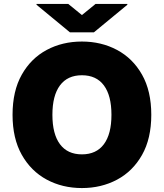

<svg xmlns="http://www.w3.org/2000/svg" viewBox="-20 -949 835 979"><path d="M751.4 -363.6Q751.4 -242.2 704.2 -158.9Q657 -75.6 576.7 -32.8Q496.4 9.9 397.7 9.9Q298.3 9.9 218.2 -33.2Q138.1 -76.3 91.1 -159.6Q44 -242.9 44 -363.6Q44 -485.1 91.1 -568.4Q138.1 -651.6 218.2 -694.4Q298.3 -737.2 397.7 -737.2Q496.4 -737.2 576.7 -694.4Q657 -651.6 704.2 -568.4Q751.4 -485.1 751.4 -363.6ZM548.3 -363.6Q548.3 -461.6 509.8 -513.5Q471.2 -565.3 397.7 -565.3Q324.2 -565.3 285.7 -513.5Q247.2 -461.6 247.2 -363.6Q247.2 -265.6 285.7 -213.8Q324.2 -161.9 397.7 -161.9Q471.2 -161.9 509.8 -213.8Q548.3 -265.6 548.3 -363.6ZM328.1 -929 397.7 -872.2 467.3 -929H629.3V-924.7L458.8 -784.1H336.6L166.2 -924.7V-929Z"/></svg>

Font: Inter UI Black
Style: Regular
Weight: 900
Designer: Rasmus Andersson
Foundry: rsms
Version: 3.2;8d6f07862